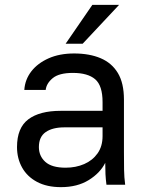

<svg xmlns="http://www.w3.org/2000/svg" viewBox="-20 -760 605 790"><path d="M231 10Q173 10 132.5 -11.5Q92 -33 71 -70.5Q50 -108 50 -155Q50 -234 96.5 -269Q143 -304 230 -304H402V-340Q402 -408 371.5 -434Q341 -460 280 -460Q223 -460 197 -438.5Q171 -417 168 -390H80Q83 -433 109 -466.5Q135 -500 180 -520Q225 -540 285 -540Q348 -540 394 -520.5Q440 -501 465 -459.5Q490 -418 490 -350V-135Q490 -93 490.5 -61.5Q491 -30 495 0H418Q415 -23 414 -43.5Q413 -64 413 -90Q392 -48 345 -19Q298 10 231 10ZM250 -70Q292 -70 326.5 -85Q361 -100 381.5 -129Q402 -158 402 -200V-236H245Q196 -236 168 -216.5Q140 -197 140 -155Q140 -118 166.5 -94Q193 -70 250 -70ZM250 -580 360 -740H470L320 -580Z"/></svg>

Font: Golos Text
Style: Regular
Weight: 400
Designer: A.Korolkova, Vitaly Kuzmin
Foundry: ParaType Ltd
Version: Version 2.004